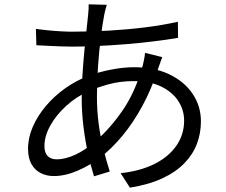

<svg xmlns="http://www.w3.org/2000/svg" viewBox="-20 -814 1040 884"><path d="M471.6 -791.9Q468.4 -782.8 465.5 -770.3Q462.6 -757.9 460.2 -747.3Q452.1 -705.6 444.2 -642.8Q436.3 -579.9 431.3 -508.4Q426.3 -437 426.3 -368.2Q426.3 -303.8 434.5 -242.7Q442.7 -181.6 456.5 -126.5Q470.2 -71.4 485.4 -24.3L412.9 -2.2Q398.5 -47.2 385.4 -106.5Q372.3 -165.7 364.2 -231.3Q356.2 -297 356.2 -360.1Q356.2 -411.8 359.5 -466Q362.8 -520.2 367.7 -571.8Q372.6 -623.5 377.5 -668.4Q382.4 -713.3 385.8 -746Q387.2 -759.1 387.9 -772.1Q388.5 -785.1 388.2 -794ZM310.4 -668.1Q398.4 -668.1 484.3 -673.2Q570.1 -678.2 649.8 -688.2Q729.5 -698.2 798.9 -713.9L799.9 -639.6Q745.6 -630.6 683.5 -623.1Q621.4 -615.6 556.3 -610.3Q491.1 -605 428 -602.2Q364.9 -599.3 309.1 -599.3Q288 -599.3 257.9 -600.5Q227.7 -601.7 198 -603.2Q168.2 -604.7 147.5 -605.7L145.3 -680.9Q162.7 -678.3 193.7 -675.1Q224.6 -671.9 257 -670Q289.4 -668.1 310.4 -668.1ZM727.2 -550.9Q724.5 -544.5 720.8 -534.2Q717.2 -523.8 713.4 -513.3Q709.7 -502.7 706.9 -494.4Q677 -402.4 635.2 -325.7Q593.4 -249 544.3 -189.7Q495.2 -130.4 442.8 -89.9Q394.5 -52.7 337.3 -28.1Q280.1 -3.4 227.4 -3.4Q194.9 -3.4 167.7 -17Q140.5 -30.6 124.8 -58.6Q109.1 -86.5 109.1 -128.7Q109.1 -180.3 131.1 -230.5Q153.1 -280.8 191.3 -326.1Q229.6 -371.3 279.3 -406.8Q328.9 -442.3 384.8 -463.7Q434.4 -482.5 491.5 -493.5Q548.5 -504.5 597.3 -504.5Q692.2 -504.5 761 -471.1Q829.8 -437.7 867.4 -381.3Q905.1 -324.9 905.1 -254.7Q905.1 -201 886.7 -152Q868.2 -102.9 828.7 -62.3Q789.2 -21.6 727.2 7.2Q665.2 36 578.2 50L535.4 -16.6Q625.6 -26.4 691 -59Q756.3 -91.7 792 -143Q827.7 -194.2 827.7 -258.6Q827.7 -307.8 800.8 -348.9Q773.9 -390.1 722.5 -415.4Q671.1 -440.6 596.1 -440.6Q533 -440.6 479.5 -425.8Q426 -410.9 388 -393.9Q331.6 -369 285.3 -327Q239 -285 211.8 -236.2Q184.6 -187.5 184.6 -141.6Q184.6 -110.8 199.4 -95.6Q214.2 -80.3 241.7 -80.3Q279.1 -80.3 325.8 -101.3Q372.5 -122.4 420.8 -164.8Q487.7 -223 545.4 -306.9Q603.2 -390.9 637.3 -512.9Q639.4 -520.7 641.4 -530.8Q643.4 -541 645.5 -551.9Q647.5 -562.9 647.9 -570.6Z"/></svg>

Font: Noto Sans SC Thin
Style: Regular
Weight: 100
Designer: Ryoko NISHIZUKA 西塚涼子 (kana, bopomofo & ideographs); Paul D. Hunt (Latin, Greek & Cyrillic); Sandoll Communications 산돌커뮤니
Foundry: Adobe
Version: Version 2.004-H2;hotconv 1.0.118;makeotfexe 2.5.65603